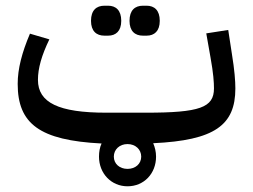

<svg xmlns="http://www.w3.org/2000/svg" viewBox="-20 -493 887 673"><path d="M427 160C485 160 527 115 527 56C527 39 523 23 517 9C732 -1 805 -54 805 -183C805 -209 802 -248 793 -303L780 -388L703 -376L718 -291C728 -236 730 -204 730 -183C730 -116 680 -98 492 -98H352C186 -98 113 -133 113 -213C113 -254 126 -299 153 -355L85 -375C57 -309 42 -252 42 -199C42 -59 119 -1 336 10C330 23 327 39 327 56C327 115 370 160 427 160ZM346 -368H359C386 -368 405 -384 405 -420C405 -457 386 -473 359 -473H346C318 -473 299 -457 299 -420C299 -384 318 -368 346 -368ZM481 -368H494C521 -368 540 -384 540 -420C540 -457 521 -473 494 -473H481C453 -473 434 -457 434 -420C434 -384 453 -368 481 -368ZM427 99C399 99 379 81 379 56C379 31 399 12 427 12C455 12 475 31 475 56C475 81 455 99 427 99Z"/></svg>

Font: IBM Plex Arabic Text
Style: Regular
Weight: 450
Designer: Mike Abbink, Paul van der Laan, Pieter van Rosmalen, Wael Morcos, Khajak Apelian
Foundry: Bold Monday
Version: Version 1.0